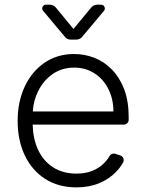

<svg xmlns="http://www.w3.org/2000/svg" viewBox="-20 -782 621 813"><path d="M171.2 -24.5Q115.4 -60.4 85.2 -123.6Q54.7 -187.5 54.7 -269.9Q54.7 -351.6 85.2 -416.5Q115.4 -480.1 169.4 -517Q223.4 -553.3 294 -553.3Q338.1 -553.3 379.6 -537.3Q420.8 -521.3 453.5 -487.9Q486.5 -454.2 505.7 -404.5Q524.9 -354 524.9 -285.5V-274.9Q524.9 -266.3 518.8 -260.3Q512.8 -254.3 503.9 -254.3H118.3Q120 -193.9 141 -148.4Q163.4 -100.1 204.9 -73.5Q246.4 -46.9 303.6 -46.9Q342.7 -46.9 371.4 -58.9Q400.9 -70.7 420.8 -91.3Q434.7 -105.1 443.9 -121.4Q446.7 -126.4 451.7 -129.1Q456.7 -131.7 462 -131.7Q465.2 -131.7 468.4 -130.7L489.3 -123.9Q496.1 -121.8 500 -116.3Q503.9 -110.8 503.9 -104Q503.9 -99.1 501.4 -94.5Q489.3 -72.1 470.5 -53.3Q442.5 -24.1 400.2 -6.4Q357.6 11.4 303.6 11.4Q227.3 11.4 171.2 -24.5ZM460.2 -310Q460.2 -362.9 438.9 -404.8Q418.3 -446.7 380.3 -471.2Q343 -495.7 294 -495.7Q241.8 -495.7 202.4 -468Q163 -440.3 141 -394.9Q121.4 -355.1 119 -310ZM174.4 -762.1H191.8Q198.5 -762.1 204.9 -759.1Q211.3 -756 215.9 -750.7L291.2 -659.4L366.8 -750.7Q371.4 -756 377.8 -759.1Q384.2 -762.1 391 -762.1H408.4Q415.1 -762.1 419.6 -757.3Q424 -752.5 424 -746.1Q424 -740.4 420.5 -736.5L327.4 -625.4Q322.8 -620 316.6 -617.2Q310.4 -614.3 303.3 -614.3H279.1Q264.6 -614.3 255.3 -625.4L162.3 -736.5Q158.7 -740.4 158.7 -746.4Q158.7 -752.5 163.2 -757.3Q167.6 -762.1 174.4 -762.1Z"/></svg>

Font: DeltaSans Light
Style: Regular
Weight: 300
Designer: Rasmus Andersson
Foundry: rsms
Version: Version 3.012